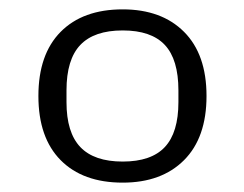

<svg xmlns="http://www.w3.org/2000/svg" viewBox="-20 -716 522 410"><path d="M242 -326Q157 -326 109.5 -374Q62 -422 62 -511Q62 -600 109.5 -648Q157 -696 242 -696Q325 -696 373 -648Q421 -600 421 -511Q421 -422 373 -374Q325 -326 242 -326ZM242 -371Q303 -371 332 -402Q361 -433 361 -498V-523Q361 -589 332 -620Q303 -651 242 -651Q181 -651 151.5 -620Q122 -589 122 -523V-498Q122 -433 151.5 -402Q181 -371 242 -371Z"/></svg>

Font: Mozilla Text ExtraLight
Style: Regular
Weight: 200
Designer: Studio DRAMA
Foundry: Studio DRAMA
Version: Version 1.000